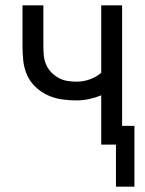

<svg xmlns="http://www.w3.org/2000/svg" viewBox="-20 -540 540 717"><path d="M413 157V0H358V-184Q336 -175 312.5 -170Q289 -165 266 -165Q238 -165 210.5 -169Q183 -173 158 -184.5Q133 -196 112.5 -215.5Q92 -235 81 -260Q70 -285 67 -312.5Q64 -340 64 -368V-520H142V-368Q142 -351 143.5 -333.5Q145 -316 152 -299.5Q159 -283 171 -270.5Q183 -258 198 -249.5Q213 -241 230.5 -238Q248 -235 266 -235Q291 -235 315 -243.5Q339 -252 358 -268V-520H436V-70H482V157Z"/></svg>

Font: Iosevka srxl
Style: Regular
Weight: 400
Monospace: yes
Designer: Belleve Invis
Foundry: Belleve Invis
Version: Version 33.0.1; ttfautohint (v1.8.3)